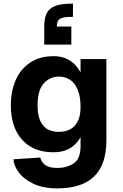

<svg xmlns="http://www.w3.org/2000/svg" viewBox="-20 -827 679 1063"><path d="M55 55 203 45Q208 65 220.5 78Q233 91 252.5 97Q272 103 297 103Q349 103 387.5 78Q426 53 426 -20V-500H569V-50Q569 84 501 150Q433 216 297 216Q218 216 163.5 189.5Q109 163 82 125Q55 87 55 55ZM40 -244Q40 -321 66.5 -382.5Q93 -444 146.5 -480Q200 -516 277 -516Q332 -516 372.5 -488Q413 -460 434.5 -406.5Q456 -353 456 -279V-224L426 -234Q426 -294 409.5 -332Q393 -370 366 -386.5Q339 -403 307 -403Q256 -403 222 -365Q188 -327 188 -244Q188 -187 204.5 -154.5Q221 -122 247 -109.5Q273 -97 307 -97Q340 -97 366.5 -110Q393 -123 409.5 -153.5Q426 -184 426 -234L456 -264V-209Q456 -99 408.5 -41.5Q361 16 277 16Q199 16 146 -17Q93 -50 66.5 -108.5Q40 -167 40 -244ZM384 -807V-734Q347 -734 328 -729Q309 -724 302 -713Q295 -702 295 -680H225Q225 -727 239 -754.5Q253 -782 287 -794.5Q321 -807 384 -807ZM225 -680H375V-580H225Z"/></svg>

Font: Uncut Sans VF
Style: Regular
Weight: 400
Designer: Kasper Nordkvist
Foundry: Uncut Type
Version: Version 1.100;FEAKit 1.0